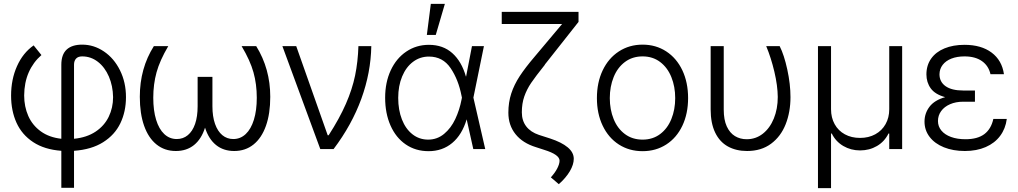

<svg xmlns="http://www.w3.org/2000/svg" viewBox="-20 -768 5246 989"><path d="M403.3 -538.1Q463.4 -538.1 515.4 -502.9Q567.4 -467.8 598.1 -405.8Q628.9 -343.8 628.9 -267.6Q628.9 -193.4 600.1 -133.3Q571.3 -73.2 511.2 -35.4Q451.2 2.4 361.3 8.8V199.2H295.9V8.8Q209 2.4 150.9 -35.9Q92.8 -74.2 64.9 -136Q37.1 -197.8 37.1 -275.4Q37.1 -358.9 67.6 -427.2Q98.1 -495.6 153.3 -534.2L193.4 -484.4Q150.9 -447.3 127.9 -395Q105 -342.8 104.5 -276.4Q104.5 -218.8 125.7 -170.7Q147 -122.6 190.2 -91.3Q233.4 -60.1 295.9 -53.2V-434.6Q295.9 -486.8 323.2 -512.5Q350.6 -538.1 403.3 -538.1ZM562.5 -267.6Q561.5 -325.7 540.8 -373.8Q520 -421.9 484.1 -449.7Q448.2 -477.5 403.3 -477.5Q382.3 -477.5 371.8 -466.1Q361.3 -454.6 361.3 -434.6V-53.2Q426.8 -59.6 472.2 -89.8Q517.6 -120.1 540 -166.5Q562.5 -212.9 562.5 -267.6Z M769.5 -264.6Q769.5 -198.7 784.2 -150.9Q798.8 -103 826.2 -77.4Q853.5 -51.8 890.6 -51.8Q923.3 -51.8 947.5 -71.8Q971.7 -91.8 984.9 -129.6Q998 -167.5 998 -220.7V-372.1H1074.2V-220.7Q1074.2 -168 1087.6 -129.9Q1101.1 -91.8 1125.2 -71.8Q1149.4 -51.8 1181.6 -51.8Q1218.3 -51.8 1245.6 -77.4Q1272.9 -103 1287.8 -151.1Q1302.7 -199.2 1302.7 -264.6Q1302.7 -334.5 1285.6 -395.5Q1268.6 -456.5 1224.6 -530.3H1299.8Q1372.1 -413.6 1372.1 -269.5Q1372.1 -182.6 1349.9 -119.9Q1327.6 -57.1 1285.9 -23.7Q1244.1 9.8 1186.5 9.8Q1130.9 9.8 1092.8 -21Q1054.7 -51.8 1036.1 -110.4Q1017.6 -51.8 979.5 -21Q941.4 9.8 885.7 9.8Q828.1 9.8 786.4 -23.7Q744.6 -57.1 722.4 -119.9Q700.2 -182.6 700.2 -269.5Q700.2 -416 772.5 -530.3H846.7Q803.2 -456.5 786.4 -395.5Q769.5 -334.5 769.5 -264.6Z M1434.6 -530.3H1505.9L1668 -71.3H1672.9Q1729 -158.2 1761.7 -233.2Q1794.4 -308.1 1809.1 -378.9Q1823.7 -449.7 1826.2 -530.3H1892.6Q1890.1 -393.6 1841.3 -259.3Q1792.5 -125 1698.2 0H1629.9Z M1963.9 -264.6Q1963.9 -343.8 1992.7 -405.8Q2021.5 -467.8 2073 -502.4Q2124.5 -537.1 2189.5 -537.1Q2262.2 -537.1 2310.1 -494.1Q2357.9 -451.2 2379.9 -374H2380.9L2411.1 -530.3H2472.7L2418.5 -265.1L2479.5 0H2418L2383.8 -153.3Q2359.9 -73.7 2309.3 -31.5Q2258.8 10.7 2187.5 10.7Q2120.6 10.7 2069.8 -24.2Q2019 -59.1 1991.5 -121.6Q1963.9 -184.1 1963.9 -264.6ZM2185.5 -48.8Q2231.9 -48.8 2267.6 -78.4Q2303.2 -107.9 2325.2 -154.8Q2347.2 -201.7 2357.4 -254.9L2359.4 -265.1L2357.4 -274.4Q2341.3 -357.9 2301 -417.2Q2260.7 -476.6 2189.5 -476.6Q2143.6 -476.6 2107.7 -449.7Q2071.8 -422.9 2051.5 -374.3Q2031.2 -325.7 2031.2 -263.7Q2031.2 -201.7 2050.3 -152.8Q2069.3 -104 2104.5 -76.4Q2139.6 -48.8 2185.5 -48.8ZM2199.2 -748H2271.5L2224.6 -587.9H2178.7Z M2960 -655.3 2792 -442.4Q2788.1 -438.5 2785.2 -432.6Q2738.8 -374.5 2716.1 -341.1Q2693.4 -307.6 2680.7 -271.2Q2668 -234.9 2668 -189.5Q2668 -146.5 2690.7 -116.9Q2713.4 -87.4 2755.9 -73.2L2813.5 -54.7Q2873 -35.2 2904.3 -9Q2935.5 17.1 2935.5 49.8Q2935.5 79.6 2915.3 114Q2895 148.4 2858.4 180.7L2817.4 145.5Q2838.9 122.1 2850.6 99.1Q2862.3 76.2 2862.3 59.6Q2862.3 28.3 2783.2 3.9L2741.2 -9.8Q2672.4 -30.8 2635.5 -76.9Q2598.6 -123 2598.6 -187.5Q2598.6 -240.7 2613.5 -286.4Q2628.4 -332 2657.2 -376Q2686 -419.9 2734.4 -476.6L2875.5 -644.5H2564.5V-707H2960Z M3054.7 -262.7Q3054.7 -343.3 3084.5 -405.8Q3114.3 -468.3 3168 -503.2Q3221.7 -538.1 3290 -538.1Q3358.4 -538.1 3411.9 -503.2Q3465.3 -468.3 3494.9 -405.8Q3524.4 -343.3 3524.4 -262.7Q3524.4 -182.6 3494.9 -120.4Q3465.3 -58.1 3411.9 -23.7Q3358.4 10.7 3290 10.7Q3221.2 10.7 3167.7 -23.7Q3114.3 -58.1 3084.5 -120.4Q3054.7 -182.6 3054.7 -262.7ZM3458 -262.7Q3458 -321.8 3438.2 -370.8Q3418.5 -419.9 3380.4 -448.7Q3342.3 -477.5 3290 -477.5Q3237.3 -477.5 3199 -448.7Q3160.6 -419.9 3140.9 -370.8Q3121.1 -321.8 3121.1 -262.7Q3121.1 -203.6 3140.9 -154.8Q3160.6 -106 3199 -77.4Q3237.3 -48.8 3290 -48.8Q3342.3 -48.8 3380.4 -77.4Q3418.5 -106 3438.2 -154.8Q3458 -203.6 3458 -262.7Z M3708 -530.3V-203.1Q3708 -150.9 3723.6 -116.9Q3739.3 -83 3765.9 -66.9Q3792.5 -50.8 3826.2 -50.8Q3873 -50.8 3909.4 -79.3Q3945.8 -107.9 3966.1 -157.7Q3986.3 -207.5 3986.3 -268.6Q3985.8 -326.7 3968.8 -398.7Q3951.7 -470.7 3926.8 -530.3H3996.1Q4019 -485.4 4035.4 -409.9Q4051.8 -334.5 4051.8 -267.6Q4051.8 -190.9 4026.9 -127.9Q4002 -64.9 3951.7 -27.6Q3901.4 9.8 3828.1 9.8Q3771.5 9.8 3729.2 -13.7Q3687 -37.1 3663.8 -85.2Q3640.6 -133.3 3640.6 -204.1V-530.3Z M4193.4 -530.3H4260.7V-205.1Q4260.7 -162.1 4279.3 -128.4Q4297.9 -94.7 4331.8 -76.2Q4365.7 -57.6 4410.2 -57.6Q4454.6 -57.6 4488.8 -76.4Q4522.9 -95.2 4541.7 -128.7Q4560.5 -162.1 4560.5 -205.1V-530.3H4627V0H4560.5V-80.1H4556.6Q4536.1 -38.6 4497.3 -15.9Q4458.5 6.8 4410.2 6.8Q4362.8 6.8 4323.7 -16.1Q4284.7 -39.1 4264.6 -80.1H4260.7V201.2H4193.4Z M4848.6 -267.6Q4796.9 -281.7 4774.4 -312.7Q4752 -343.8 4752 -384.8Q4752 -431.6 4776.4 -466.1Q4800.8 -500.5 4845.2 -518.8Q4889.6 -537.1 4948.2 -537.1Q5034.2 -537.1 5087.6 -497.3Q5141.1 -457.5 5151.4 -385.7H5082Q5072.3 -429.2 5037.8 -453.4Q5003.4 -477.5 4948.2 -477.5Q4909.7 -477.5 4880.6 -466.1Q4851.6 -454.6 4835.7 -433.8Q4819.8 -413.1 4819.3 -385.7Q4819.3 -346.2 4850.8 -324Q4882.3 -301.8 4941.4 -301.8H5002V-244.1H4941.4Q4903.3 -244.1 4873.8 -231.2Q4844.2 -218.3 4827.9 -195.8Q4811.5 -173.3 4811.5 -144.5Q4811.5 -116.7 4829.1 -95.5Q4846.7 -74.2 4878.7 -62.5Q4910.6 -50.8 4953.1 -50.8Q5015.1 -50.8 5050.3 -77.1Q5085.4 -103.5 5096.7 -155.3H5166Q5159.7 -105.5 5131.8 -68.1Q5104 -30.8 5057.4 -10.5Q5010.7 9.8 4950.2 9.8Q4889.2 9.8 4842 -9.3Q4794.9 -28.3 4768.6 -62.7Q4742.2 -97.2 4742.2 -141.6Q4742.2 -184.1 4767.8 -218Q4793.5 -252 4848.6 -267.6Z"/></svg>

Font: Pretendard GOV Light
Style: Regular
Weight: 300
Designer: Base glyphs from Inter by Rasmus Andersson; Hangeul glyphs from Noto Sans CJK(Source Han Sans) by Jang Soo-young and Kan
Foundry: Kil Hyung-jin
Version: Version 1.309